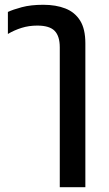

<svg xmlns="http://www.w3.org/2000/svg" viewBox="-20 -579 455 803"><path d="M230 204V-100H337V204ZM230 0V-381Q230 -428 208.5 -450Q187 -472 136 -472Q101 -472 70.5 -462.5Q40 -453 13 -437V-529Q34 -539 71.5 -549Q109 -559 161 -559Q214 -559 253.5 -543.5Q293 -528 315 -493Q337 -458 337 -398V0Z"/></svg>

Font: Noto Sans Thai Medium
Style: Regular
Weight: 500
Designer: Monotype Design Team
Foundry: Monotype Imaging Inc.
Version: Version 2.001